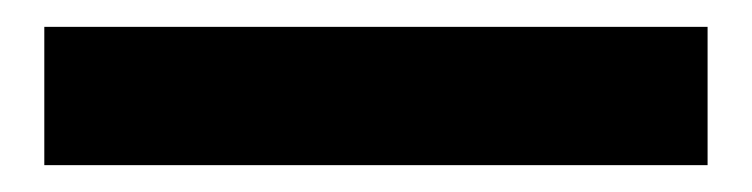

<svg xmlns="http://www.w3.org/2000/svg" viewBox="-20 35 560 143"><path d="M507 158H13V55H507Z"/></svg>

Font: Trujillo Medium
Style: Regular
Weight: 500
Designer: Fira Sans original fonts by bBox Type GmbH, Carrois Corporate GbR, & Edenspiekermann AG / Changes by Cristiano Sobral
Foundry: Fira Sans original fonts by bBox Type GmbH, Carrois Corporate GbR, & Edenspiekermann AG / Changes by Cristiano Sobral
Version: Version 4.301;October 17, 2021;FontCreator 14.0.0.2814 64-bi